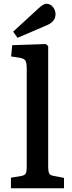

<svg xmlns="http://www.w3.org/2000/svg" viewBox="-20 -1000 383 1020"><path d="M38 0V-56L92 -65Q111 -68 116.5 -78Q122 -88 122 -115V-634Q122 -668 114.5 -679Q107 -690 80 -694L39 -700L45 -760L224 -766L236 -755V-112Q236 -91 241 -79.5Q246 -68 268 -65L320 -55V0ZM73 -799 50 -832 185 -956Q211 -980 226 -980Q248 -980 261.5 -962.5Q275 -945 275 -925Q275 -885 229 -866Z"/></svg>

Font: Literata Medium
Style: Regular
Weight: 500
Designer: Latin by Veronika Burian and Jose Scaglione. Greek by Irene Vlachou. Cyrillic by Vera Evstafieva.
Foundry: TypeTogether
Version: Version 3.103; ttfautohint (v1.8.4.7-5d5b);gftools[0.9.29]